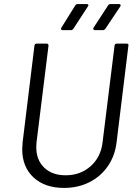

<svg xmlns="http://www.w3.org/2000/svg" viewBox="-20 -914 669 942"><path d="M89 -182Q89 -192 91 -216L149 -690Q149 -694 152 -697Q155 -700 160 -700H209Q218 -700 218 -690L159 -214Q158 -206 158 -191Q158 -129 197 -91.5Q236 -54 302 -54Q374 -54 424 -98Q474 -142 483 -214L542 -690Q542 -694 545 -697Q548 -700 553 -700H602Q612 -700 610 -690L552 -216Q544 -149 509 -98.5Q474 -48 418.5 -20Q363 8 294 8Q200 8 144.5 -43.5Q89 -95 89 -182ZM281 -778 349 -887Q353 -894 361 -894H406Q412 -894 413.5 -890.5Q415 -887 411 -882L340 -773Q336 -766 327 -766H287Q282 -766 280 -769.5Q278 -773 281 -778ZM439 -778 510 -887Q514 -894 522 -894H564Q570 -894 571.5 -890.5Q573 -887 570 -882L497 -773Q492 -766 484 -766H446Q441 -766 438.5 -769.5Q436 -773 439 -778Z"/></svg>

Font: Barlow
Style: Italic
Weight: 400
Italic angle: -7°
Designer: Jeremy Tribby
Foundry: Tribby Type
Version: Version 1.408